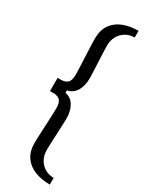

<svg xmlns="http://www.w3.org/2000/svg" viewBox="-256 -841 834 1082"><g transform="rotate(30 161.0 -300.0)"><path d="M292.5 200.5Q237 200.5 193.5 183.2Q150 166 125.2 130.2Q100.5 94.5 100.5 39Q100.5 27 101.5 2.5Q102.5 -22 104 -51.5Q105.5 -81 106.8 -109.5Q108 -138 108.8 -159.5Q109.5 -181 109.5 -188.5Q109.5 -229 94 -242.8Q78.5 -256.5 52 -256.5H30V-342.5H52Q78.5 -342.5 94 -356Q109.5 -369.5 109.5 -410.5Q109.5 -418 108.8 -439.2Q108 -460.5 106.8 -489Q105.5 -517.5 104 -547Q102.5 -576.5 101.8 -601Q101 -625.5 101 -638.5Q101 -694.5 125.8 -730Q150.5 -765.5 193.8 -782.8Q237 -800 292.5 -800V-756.5Q260 -756.5 234.5 -741.2Q209 -726 194.5 -699.5Q180 -673 180 -638.5Q180 -627.5 180.8 -606.2Q181.5 -585 182.8 -559Q184 -533 185.2 -507.5Q186.5 -482 187.2 -461.8Q188 -441.5 188 -431.5Q188 -381.5 168.2 -348.2Q148.5 -315 110.5 -307.5V-291.5Q148.5 -284.5 168.2 -251Q188 -217.5 188 -168Q188 -158.5 187.2 -138Q186.5 -117.5 185.2 -92Q184 -66.5 182.8 -40.5Q181.5 -14.5 180.8 6.8Q180 28 180 39Q180 73.5 194.5 100Q209 126.5 234.5 141.8Q260 157 292.5 157Z"/></g></svg>

Font: Big Shoulders Stencil Text Thin
Style: Regular
Weight: 400
Version: Version 2.001